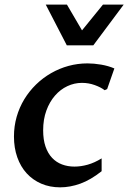

<svg xmlns="http://www.w3.org/2000/svg" viewBox="-20 -802 556 832"><path d="M420.4 -60.1Q373 -22.5 328.4 -6.3Q283.7 9.8 240.7 9.8Q195.8 9.8 158.9 -6.1Q122.1 -22 95.7 -50.8Q69.3 -79.6 54.9 -120.4Q40.5 -161.1 40.5 -210.4Q40.5 -254.9 52.2 -295.9Q64 -336.9 85.4 -372.1Q106.9 -407.2 136.2 -435.8Q165.5 -464.4 201.2 -484.9Q236.8 -505.4 276.9 -516.4Q316.9 -527.3 359.4 -527.3Q386.7 -527.3 418.2 -522Q449.7 -516.6 475.6 -505.4L444.3 -416L433.6 -411.1Q417 -423.8 390.6 -433.3Q364.3 -442.9 335 -442.9Q302.2 -442.9 272 -428.7Q241.7 -414.6 218.3 -387.7Q194.8 -360.8 180.9 -322.8Q167 -284.7 167 -237.3Q167 -196.8 177.2 -167Q187.5 -137.2 205.8 -117.9Q224.1 -98.6 248.8 -89.4Q273.4 -80.1 302.7 -80.1Q330.6 -80.1 360.1 -88.4Q389.6 -96.7 420.4 -115.7ZM516.1 -782.2 384.3 -605.5H269.5L178.2 -782.2H270L335.4 -670.4L426.3 -782.2Z"/></svg>

Font: Proza Libre
Style: Medium Italic
Weight: 500
Designer: Jasper de Waard
Foundry: Jasper de Waard
Version: Version 1.000; ttfautohint (v1.4.1.8-43bc)